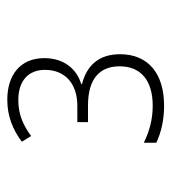

<svg xmlns="http://www.w3.org/2000/svg" viewBox="9 -900 481 540"><g transform="rotate(-90 250.0 -630.5)"><path d="M222 -410C312 -410 367 -454 367 -534C367 -592 337 -627 283 -641V-643C326 -656 356 -692 356 -747C356 -814 309 -851 239 -851C192 -851 154 -835 121 -810L137 -784C167 -806 197 -820 238 -820C292 -820 323 -792 323 -745C323 -690 286 -654 222 -654H176V-624H223C297 -624 333 -592 333 -535C333 -477 295 -442 222 -442C184 -442 151 -451 118 -467V-432C147 -418 183 -410 222 -410Z"/></g></svg>

Font: Noto Sans Mono ExtraCondensed ExtraLight
Style: Regular
Weight: 200
Width: 2
Designer: Monotype Design Team
Foundry: Monotype Imaging Inc.
Version: Version 2.014